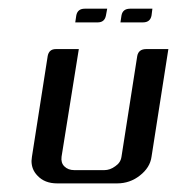

<svg xmlns="http://www.w3.org/2000/svg" viewBox="-20 -426 411 446"><path d="M53.2 -52.2Q53.2 -55.2 54.2 -62L90.8 -295.9Q93.8 -312 109.9 -312H163.1L123 -62Q121.1 -47.9 129.4 -39.6Q138.2 -30.8 152.8 -30.8H222.2Q235.8 -30.8 248 -40Q260.3 -48.3 262.2 -62L298.8 -295.9Q301.8 -312 319.8 -312H371.1L332 -62Q328.6 -36.6 304.7 -18.1Q281.7 0 252 0H112.8Q83.5 0 66.9 -18.1Q53.2 -32.2 53.2 -52.2ZM154.8 -374 157.2 -390.1Q160.2 -405.8 176.8 -405.8H229L226.1 -390.1Q223.1 -374 207 -374ZM259.8 -374 262.2 -390.1Q265.1 -405.8 282.2 -405.8H334L332 -390.1Q329.1 -374 312 -374Z"/></svg>

Font: Hhenum
Style: Italic
Weight: 400
Designer: T. Christopher White
Version: Version 1.0